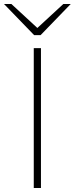

<svg xmlns="http://www.w3.org/2000/svg" viewBox="-59 -941 374 961"><path d="M110 0V-700H146V0ZM112 -765 -39 -921H-2L128 -801L258 -921H295L144 -765Z"/></svg>

Font: Overpass Thin
Style: Regular
Weight: 250
Designer: Delve Withrington, Dave Bailey, Thomas Jockin
Foundry: Delve Fonts LLC
Version: Version 4.000